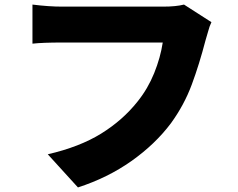

<svg xmlns="http://www.w3.org/2000/svg" viewBox="-20 -763 1040 840"><path d="M891 -627 879 -586Q852 -482 819 -393Q786 -304 728 -224Q659 -132 555 -58.5Q451 15 321 57L189 -88Q328 -120 422.5 -178.5Q517 -237 582 -319Q627 -375 654.5 -443Q682 -511 692 -577H645H570H481H390H310H252Q167 -577 122 -572V-743Q194 -734 252 -734H442H520H594H654H693Q750 -734 785 -743L905 -666Q896 -647 891 -627Z"/></svg>

Font: Merged Yaku Han JP Black
Style: Regular
Weight: 900
Designer: Ryoko NISHIZUKA 西塚涼子 (kana, bopomofo & ideographs); Paul D. Hunt (Latin, Greek & Cyrillic); Sandoll Communications 산돌커뮤니
Foundry: Adobe
Version: Version 2.004